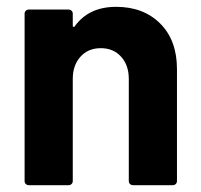

<svg xmlns="http://www.w3.org/2000/svg" viewBox="-20 -542 587 562"><path d="M320 -522Q400 -522 449 -473Q498 -424 498 -340V-12Q498 -7 494.5 -3.5Q491 0 486 0H369Q364 0 360.5 -3.5Q357 -7 357 -12V-311Q357 -351 334.5 -376Q312 -401 275 -401Q238 -401 215.5 -376Q193 -351 193 -311V-12Q193 -7 189.5 -3.5Q186 0 181 0H64Q59 0 55.5 -3.5Q52 -7 52 -12V-502Q52 -507 55.5 -510.5Q59 -514 64 -514H181Q186 -514 189.5 -510.5Q193 -507 193 -502V-467Q193 -464 194.5 -463.5Q196 -463 196 -463Q197 -463 198 -464Q239 -522 320 -522Z"/></svg>

Font: LinhAnh
Style: Bold
Weight: 700
Designer: Jeremy Tribby
Foundry: Tribby Type
Version: Version 1.408